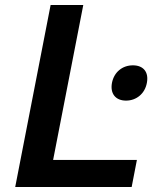

<svg xmlns="http://www.w3.org/2000/svg" viewBox="-20 -750 660 770"><path d="M485.5 -346.5C526.5 -346.5 561 -374 569 -417.5C577.5 -461.5 554.5 -488 513 -488C471.5 -488 437.5 -461.5 429 -417.5C421 -374 444 -346.5 485.5 -346.5ZM41 0H508L529 -108.5H193L314 -730H183Z"/></svg>

Font: Monaspace Neon SemiBold
Style: Italic
Weight: 600
Italic angle: -11°
Designer: Riley Cran & the Lettermatic Team
Foundry: Lettermatic
Version: Version 1.200 (Monaspace Neon)